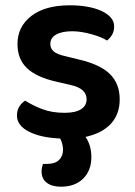

<svg xmlns="http://www.w3.org/2000/svg" viewBox="-20 -509 510 725"><path d="M432 -134Q432 -78 399 -42Q366 -6 303 8Q325 40 325 84Q325 135 294 165.5Q263 196 210 196Q176 196 156.5 181Q137 166 137 138Q137 125 142 110H155Q188 110 203 95Q218 80 218 56Q218 47 215.5 36Q213 25 207 14Q134 11 89 -12Q44 -35 44 -73Q44 -92 52.5 -106Q61 -120 75 -129Q103 -111 139.5 -97Q176 -83 224 -83Q265 -83 286 -96.5Q307 -110 307 -134Q307 -175 247 -188L191 -201Q117 -218 81.5 -252Q46 -286 46 -343Q46 -408 98 -448.5Q150 -489 244 -489Q280 -489 310.5 -483.5Q341 -478 363.5 -467.5Q386 -457 398.5 -442.5Q411 -428 411 -409Q411 -391 403 -377.5Q395 -364 384 -356Q375 -362 360.5 -368Q346 -374 328.5 -379Q311 -384 291.5 -387.5Q272 -391 253 -391Q214 -391 192 -378.5Q170 -366 170 -343Q170 -326 182.5 -315Q195 -304 226 -297L275 -285Q358 -266 395 -229.5Q432 -193 432 -134Z"/></svg>

Font: Baloo Thambi 2 SemiBold
Style: Regular
Weight: 600
Designer: Aadarsh Rajan and Ek Type
Foundry: Ek Type
Version: Version 1.640;hotconv 1.0.111;makeotfexe 2.5.65597; ttfautoh